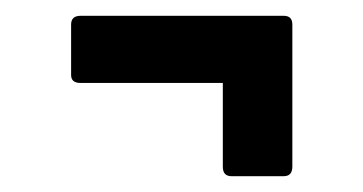

<svg xmlns="http://www.w3.org/2000/svg" viewBox="-20 -363 460 243"><path d="M273 -140Q262 -140 262 -152V-258H82Q70 -258 70 -268V-332Q70 -343 82 -343H339Q350 -343 350 -332V-152Q350 -140 339 -140Z"/></svg>

Font: Sofia Sans Extra Condensed
Style: Bold
Weight: 700
Designer: Botio Nikoltchev, Ani Petrova
Foundry: lettersoup
Version: Version 4.101